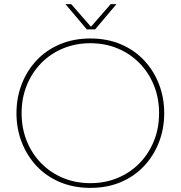

<svg xmlns="http://www.w3.org/2000/svg" viewBox="-20 -900 878 933"><path d="M419 13Q338 13 271.5 -15Q205 -43 158 -93Q111 -143 85.5 -209Q60 -275 60 -350Q60 -425 85.5 -491Q111 -557 158 -607Q205 -657 271.5 -685Q338 -713 419 -713Q501 -713 567 -685Q633 -657 680 -607Q727 -557 752.5 -491Q778 -425 778 -350Q778 -275 752.5 -209Q727 -143 680 -93Q633 -43 567 -15Q501 13 419 13ZM419 -10Q491 -10 552 -35.5Q613 -61 658 -107Q703 -153 728 -215Q753 -277 753 -350Q753 -423 728 -485Q703 -547 658 -593Q613 -639 552 -664.5Q491 -690 419 -690Q347 -690 286 -664.5Q225 -639 180 -593Q135 -547 110 -485Q85 -423 85 -350Q85 -277 110 -215Q135 -153 180 -107Q225 -61 286 -35.5Q347 -10 419 -10ZM402 -757 298 -880H326L422 -770L518 -880H546L442 -757Z"/></svg>

Font: MuseoModerno Thin
Style: Regular
Weight: 100
Designer: Pablo Cosgaya, Héctor Gatti, Marcela Romero, and the Authors of The MuseoModerno Project.
Foundry: Omnibus-Type Team
Version: Version 1.003